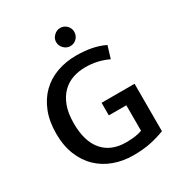

<svg xmlns="http://www.w3.org/2000/svg" viewBox="-193 -947 1008 1084"><g transform="rotate(-30 311.0 -405.0)"><path d="M360 -640Q470 -640 544 -603L520 -524Q484 -541 447.5 -549Q411 -557 372 -557Q329 -557 290.5 -544Q252 -531 222.5 -502Q193 -473 175.5 -427Q158 -381 158 -314Q158 -197 211 -135.5Q264 -74 361 -74Q395 -74 419.5 -77.5Q444 -81 466 -89V-255H352V-337H567V-28Q527 -12 477 -1Q427 10 360 10Q294 10 236 -11Q178 -32 135 -73Q92 -114 67.5 -174.5Q43 -235 43 -314Q43 -393 67 -454Q91 -515 133.5 -556.5Q176 -598 234 -619Q292 -640 360 -640ZM301 -762Q301 -785 319 -802.5Q337 -820 360 -820Q385 -820 402 -802.5Q419 -785 419 -762Q419 -737 402 -719.5Q385 -702 360 -702Q337 -702 319 -719.5Q301 -737 301 -762Z"/></g></svg>

Font: Mukta Mahee Medium
Style: Regular
Weight: 500
Designer: Shuchita Grover, Noopur Datye, Girish Dalvi, Yashodeep Gholap
Foundry: Ek Type
Version: Version 2.538;PS 1.000;hotconv 16.6.51;makeotf.lib2.5.65220;